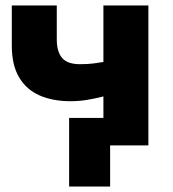

<svg xmlns="http://www.w3.org/2000/svg" viewBox="-20 -530 630 700"><path d="M232 150V-100H438V0H381.5V150ZM357 0V-178.5Q324 -170 295.5 -165.5Q267 -161 237 -161Q172.5 -161 124.5 -182Q76.5 -203 49.8 -247.8Q23 -292.5 23 -364V-510H187V-386Q187 -342 206.2 -319Q225.5 -296 271.5 -296Q299.5 -296 319.2 -298.5Q339 -301 357 -304V-510H521V0Z"/></svg>

Font: Geologica Cursive
Style: Bold
Weight: 700
Designer: Sindre Bremnes, Frode Helland
Foundry: Monokrom Skriftforlag AS
Version: Version 1.010;gftools[0.9.28]